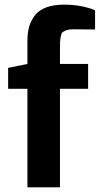

<svg xmlns="http://www.w3.org/2000/svg" viewBox="-20 -806 443 826"><path d="M15 -424V-514L98 -531V-630Q98 -666 106 -693Q114 -720 131.5 -741.5Q149 -763 180 -774.5Q211 -786 255 -786Q330 -786 389 -762V-679L293 -680Q277 -680 266 -676Q255 -672 249.5 -667.5Q244 -663 241.5 -649.5Q239 -636 238.5 -627.5Q238 -619 238 -597V-531H359V-424H238V0H98V-424Z"/></svg>

Font: Mina
Style: Bold
Weight: 700
Version: Version 1.000